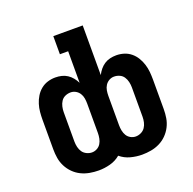

<svg xmlns="http://www.w3.org/2000/svg" viewBox="-130 -866 1010 1006"><g transform="rotate(-20 375.0 -363.5)"><path d="M496 8Q464 8 432 -0.5Q400 -9 375 -30Q350 -9 318 -0.5Q286 8 254 8Q229 8 204 3.5Q179 -1 156.5 -12Q134 -23 116 -41Q98 -59 86.5 -81.5Q75 -104 71 -128.5Q67 -153 67 -178V-342Q67 -364 69 -385.5Q71 -407 77.5 -428Q84 -449 95.5 -468Q107 -487 124 -501Q141 -515 162 -521.5Q183 -528 205 -528Q223 -528 240 -524Q257 -520 271.5 -510.5Q286 -501 297 -487.5Q308 -474 316 -458V-634H270V-735H434V-458Q442 -474 453 -487.5Q464 -501 478.5 -510.5Q493 -520 510 -524Q527 -528 545 -528Q567 -528 588 -521.5Q609 -515 626 -501Q643 -487 654.5 -468Q666 -449 672.5 -428Q679 -407 681 -385.5Q683 -364 683 -342V-178Q683 -153 679 -128.5Q675 -104 663.5 -81.5Q652 -59 634 -41Q616 -23 593.5 -12Q571 -1 546 3.5Q521 8 496 8ZM497 -93Q512 -93 526.5 -100Q541 -107 549.5 -119.5Q558 -132 561.5 -147.5Q565 -163 565 -178V-342Q565 -357 561.5 -372.5Q558 -388 549.5 -401Q541 -414 526.5 -420.5Q512 -427 496 -427Q481 -427 468 -419.5Q455 -412 447 -399.5Q439 -387 436.5 -372Q434 -357 434 -342V-178Q434 -163 437 -148Q440 -133 447.5 -120.5Q455 -108 468.5 -100.5Q482 -93 497 -93ZM253 -93Q268 -93 281.5 -100.5Q295 -108 302.5 -120.5Q310 -133 313 -148Q316 -163 316 -178V-342Q316 -357 313.5 -372Q311 -387 303 -399.5Q295 -412 282 -419.5Q269 -427 254 -427Q238 -427 223.5 -420.5Q209 -414 200.5 -401Q192 -388 188.5 -372.5Q185 -357 185 -342V-178Q185 -163 188.5 -147.5Q192 -132 200.5 -119.5Q209 -107 223.5 -100Q238 -93 253 -93Z"/></g></svg>

Font: Iosevka Plex Etoile
Style: Bold
Weight: 700
Designer: Belleve Invis
Foundry: Belleve Invis
Version: Version 25.1.1; ttfautohint (v1.8.4)